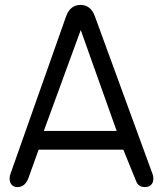

<svg xmlns="http://www.w3.org/2000/svg" viewBox="-20 -760 657 780"><path d="M308 -638 454 -228H158ZM533 -24C539 -8 551 0 569 0C591 0 603 -14 603 -34C603 -40 602 -48 599 -55L365 -695C354 -725 334 -740 307 -740C280 -740 260 -725 249 -695L23 -55C21 -49 19 -42 19 -35C19 -17 28 0 51 0C72 0 87 -13 96 -38L137 -152H481Z"/></svg>

Font: Numismatica Pro
Style: Regular
Weight: 400
Designer: Chris Hopkins
Foundry: Edward C. D. Hopkins
Version: Version 2.19D